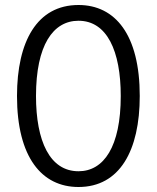

<svg xmlns="http://www.w3.org/2000/svg" viewBox="-20 -738 627 768"><path d="M294 10C459 10 539 -136 539 -354C539 -599 441 -718 294 -718C128 -718 48 -572 48 -354C48 -109 147 10 294 10ZM294 -53C179 -53 124 -174 124 -354C124 -557 192 -655 294 -655C408 -655 463 -534 463 -354C463 -151 395 -53 294 -53Z"/></svg>

Font: UULA Sans
Style: Regular
Weight: 400
Designer: Mohamed Gaber, Laura Garcia Mut
Foundry: Kief Type Foundry
Version: Version 3.006;hotconv 1.0.109;makeotfexe 2.5.65596